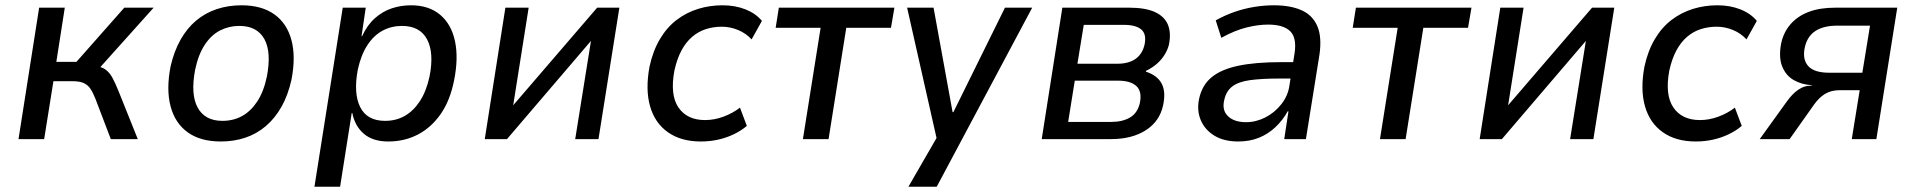

<svg xmlns="http://www.w3.org/2000/svg" viewBox="-20 -526 7243 726"><path d="M50 0 128 -497H225L193 -292H269L450 -497H561L343 -254L334 -278Q364 -274 379 -263Q394 -252 404.5 -233Q415 -214 428 -182L501 0H399L341 -152Q332 -175 322.5 -189.5Q313 -204 297.5 -211.5Q282 -219 253 -219H182L147 0Z M815 9Q738 9 690 -25.5Q642 -60 625 -124Q608 -188 625 -275Q638 -332 662.5 -375.5Q687 -419 721.5 -448Q756 -477 799.5 -491.5Q843 -506 893 -506Q969 -506 1017 -472Q1065 -438 1082 -374.5Q1099 -311 1082 -224Q1069 -166 1044.5 -122.5Q1020 -79 985.5 -49.5Q951 -20 908 -5.5Q865 9 815 9ZM821 -69Q862 -69 895 -87Q928 -105 952.5 -142Q977 -179 989 -236Q1007 -329 979.5 -378.5Q952 -428 885 -428Q846 -428 812.5 -411Q779 -394 754.5 -357Q730 -320 718 -263Q700 -169 727.5 -119Q755 -69 821 -69Z M1169 180 1276 -497H1363L1347 -389H1349Q1369 -432 1398 -457.5Q1427 -483 1461.5 -494.5Q1496 -506 1534 -506Q1602 -506 1644.5 -470Q1687 -434 1700.5 -370Q1714 -306 1697 -222Q1682 -146 1646.5 -95Q1611 -44 1560.5 -17.5Q1510 9 1448 9Q1390 9 1356 -20Q1322 -49 1312 -99H1310L1266 180ZM1436 -69Q1478 -69 1511 -88Q1544 -107 1568 -144Q1592 -181 1604 -236Q1622 -326 1595 -377Q1568 -428 1500 -428Q1460 -428 1426.5 -410Q1393 -392 1369 -355Q1345 -318 1333 -263Q1316 -173 1342 -121Q1368 -69 1436 -69Z M1813 0 1891 -497H1979L1919 -118H1912L2238 -497H2322L2243 0H2155L2216 -380H2222L1897 0Z M2630 9Q2555 9 2505.5 -26Q2456 -61 2438 -124.5Q2420 -188 2436 -274Q2449 -334 2475.5 -378.5Q2502 -423 2539 -451Q2576 -479 2620 -492.5Q2664 -506 2712 -506Q2760 -506 2799 -490.5Q2838 -475 2861 -447L2822 -377Q2801 -400 2771 -412.5Q2741 -425 2709 -425Q2678 -425 2649.5 -416Q2621 -407 2597.5 -387Q2574 -367 2557 -335.5Q2540 -304 2530 -259Q2513 -167 2545.5 -119.5Q2578 -72 2646 -72Q2681 -72 2716 -85Q2751 -98 2778 -119L2804 -50Q2783 -32 2755 -18.5Q2727 -5 2695.5 2Q2664 9 2630 9Z M3016 0 3083 -421H2913L2925 -497H3362L3349 -421H3180L3113 0Z M3415 180 3531 -21 3529 30 3410 -497H3510L3582 -102H3585L3780 -497H3883L3522 180Z M3919 0 3997 -497H4249Q4311 -497 4347 -480.5Q4383 -464 4396 -433Q4409 -402 4400 -357Q4395 -337 4383 -318Q4371 -299 4353.5 -284Q4336 -269 4313 -258V-255Q4356 -241 4372.5 -210Q4389 -179 4378 -128Q4365 -67 4312.5 -33.5Q4260 0 4181 0ZM4019 -65H4182Q4224 -65 4252.5 -81.5Q4281 -98 4290 -136Q4299 -180 4277 -200.5Q4255 -221 4207 -221H4044ZM4054 -285H4205Q4248 -285 4274 -303.5Q4300 -322 4308 -358Q4316 -397 4295.5 -414.5Q4275 -432 4230 -432H4078Z M4662 9Q4608 9 4572 -13Q4536 -35 4520.5 -71.5Q4505 -108 4514 -152Q4525 -204 4561.5 -234Q4598 -264 4663 -277.5Q4728 -291 4823 -291H4885L4876 -229H4817Q4751 -229 4707 -223Q4663 -217 4639.5 -199Q4616 -181 4609 -147Q4600 -109 4623.5 -86.5Q4647 -64 4692 -64Q4729 -64 4764.5 -82Q4800 -100 4825.5 -132.5Q4851 -165 4856 -205L4875 -324Q4884 -383 4858.5 -408Q4833 -433 4775 -433Q4737 -433 4693 -422Q4649 -411 4598 -383L4577 -449Q4613 -469 4649.5 -481.5Q4686 -494 4723.5 -500Q4761 -506 4797 -506Q4859 -506 4901 -487.5Q4943 -469 4961 -427.5Q4979 -386 4969 -318L4918 0H4836L4852 -105H4849Q4831 -72 4803 -45.5Q4775 -19 4740 -5Q4705 9 4662 9Z M5198 0 5265 -421H5095L5107 -497H5544L5531 -421H5362L5295 0Z M5575 0 5653 -497H5741L5681 -118H5674L6000 -497H6084L6005 0H5917L5978 -380H5984L5659 0Z M6392 9Q6317 9 6267.5 -26Q6218 -61 6200 -124.5Q6182 -188 6198 -274Q6211 -334 6237.5 -378.5Q6264 -423 6301 -451Q6338 -479 6382 -492.5Q6426 -506 6474 -506Q6522 -506 6561 -490.5Q6600 -475 6623 -447L6584 -377Q6563 -400 6533 -412.5Q6503 -425 6471 -425Q6440 -425 6411.5 -416Q6383 -407 6359.5 -387Q6336 -367 6319 -335.5Q6302 -304 6292 -259Q6275 -167 6307.5 -119.5Q6340 -72 6408 -72Q6443 -72 6478 -85Q6513 -98 6540 -119L6566 -50Q6545 -32 6517 -18.5Q6489 -5 6457.5 2Q6426 9 6392 9Z M6634 0 6737 -143Q6758 -172 6780 -187Q6802 -202 6825 -202H6831L6830 -204Q6793 -206 6763 -223Q6733 -240 6719 -274.5Q6705 -309 6715 -362Q6724 -404 6750.5 -434.5Q6777 -465 6819 -481Q6861 -497 6920 -497H7154L7075 0H6982L7012 -185H6937Q6904 -185 6881 -171Q6858 -157 6839 -130L6747 0ZM6897 -251H7022L7051 -429H6927Q6875 -429 6844 -408.5Q6813 -388 6804 -345Q6795 -301 6817.5 -276Q6840 -251 6897 -251Z"/></svg>

Font: Nunito Sans 7pt SemiCondensed Medium
Style: Italic
Weight: 500
Width: 4
Italic angle: -9°
Designer: Vernon Adams
Foundry: Vernon Adams
Version: Version 3.101;gftools[0.9.27]